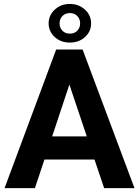

<svg xmlns="http://www.w3.org/2000/svg" viewBox="-20 -965 713 985"><path d="M464.8 -146.5H208L159.2 0H3.4L268.1 -710.9H403.8L669.9 0H514.2ZM247.6 -265.1H425.3L335.9 -531.2ZM229.5 -844.7Q229.5 -886.7 261.2 -915.8Q293 -944.8 338.4 -944.8Q383.3 -944.8 415.3 -916.3Q447.3 -887.7 447.3 -844.7Q447.3 -803.2 416 -774.9Q384.8 -746.6 338.4 -746.6Q291 -746.6 260.3 -775.4Q229.5 -804.2 229.5 -844.7ZM285.6 -844.7Q285.6 -823.2 299.8 -807.9Q314 -792.5 338.4 -792.5Q362.8 -792.5 377 -807.9Q391.1 -823.2 391.1 -844.7Q391.1 -867.2 376.7 -882.6Q362.3 -897.9 338.4 -897.9Q314.5 -897.9 300 -882.6Q285.6 -867.2 285.6 -844.7Z"/></svg>

Font: RobotoInd
Style: Bold
Weight: 700
Designer: Google
Version: Version 2.001150; 2014